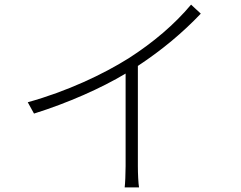

<svg xmlns="http://www.w3.org/2000/svg" viewBox="-20 -787 1040 830"><path d="M100 -345 127 -296C274 -342 418 -406 523 -469V-69C523 -36 521 7 519 23H581C578 6 576 -36 576 -69V-502C682 -572 771 -647 848 -728L806 -767C734 -681 642 -603 536 -535C426 -466 270 -392 100 -345Z"/></svg>

Font: GenYoGothic2 TW L
Style: Regular
Weight: 300
Version: Version 2.100;PS 2.1;hotconv 16.6.51;makeotf.lib2.5.65220 DE